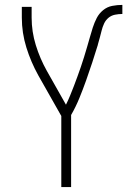

<svg xmlns="http://www.w3.org/2000/svg" viewBox="-20 -763 540 783"><path d="M230 0V-290L136 -456Q106 -510 87.5 -569.5Q69 -629 69 -691V-735H109V-691Q109 -634 126 -579Q143 -524 171 -474L249 -336Q258 -354 266 -373.5Q274 -393 281.5 -412.5Q289 -432 296 -451.5Q303 -471 310 -491Q317 -511 323 -531Q329 -551 335 -571Q341 -591 346.5 -611Q352 -631 358.5 -651Q365 -671 374.5 -689.5Q384 -708 400.5 -721.5Q417 -735 437.5 -739Q458 -743 479 -743V-706Q464 -706 449 -703Q434 -700 422.5 -690.5Q411 -681 404.5 -667Q398 -653 394.5 -638.5Q391 -624 387 -609.5Q383 -595 379 -581V-580Q368 -544 356 -507.5Q344 -471 331 -434.5Q318 -398 303.5 -362.5Q289 -327 270 -294V0Z"/></svg>

Font: Iosevka Term Curly Extralight
Style: Regular
Weight: 200
Designer: Belleve Invis
Foundry: Belleve Invis
Version: Version 32.3.0